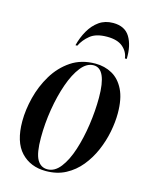

<svg xmlns="http://www.w3.org/2000/svg" viewBox="-115 -830 722 915"><g transform="rotate(15 246.0 -372.5)"><path d="M200 10Q124 10 77.5 -39.5Q31 -89 31 -191Q31 -247 46.5 -308.5Q62 -370 94.5 -424Q127 -478 177.5 -512Q228 -546 298 -546Q343 -546 380 -525.5Q417 -505 439 -460.5Q461 -416 461 -344Q461 -301 451.5 -252.5Q442 -204 422 -157.5Q402 -111 371 -73Q340 -35 297.5 -12.5Q255 10 200 10ZM205 0Q241 0 269 -36Q297 -72 316 -131Q335 -190 345 -259Q355 -328 355 -393Q355 -536 291 -536Q257 -536 229 -500.5Q201 -465 180.5 -406.5Q160 -348 148.5 -278Q137 -208 137 -138Q137 -62 154.5 -31Q172 0 205 0ZM182 -606Q192 -646 211.5 -680Q231 -714 260 -734.5Q289 -755 329 -755Q387 -755 412 -713.5Q437 -672 435 -606H426Q422 -639 395.5 -661.5Q369 -684 318 -684Q264 -684 235 -660.5Q206 -637 191 -606Z"/></g></svg>

Font: Noto Serif Display ExtraCondensed SemiBold
Style: Italic
Weight: 600
Width: 2
Italic angle: -12°
Designer: Monotype Design Team
Foundry: Monotype Imaging Inc.
Version: Version 2.009